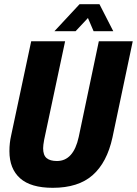

<svg xmlns="http://www.w3.org/2000/svg" viewBox="-20 -887 654 917"><path d="M25 -165Q25 -204 33 -239L129 -690H291L191 -220Q186 -193 186 -179Q186 -146 202.5 -132Q219 -118 252 -118Q331 -118 356 -233L452 -690H614L517 -230Q491 -111 422.5 -50.5Q354 10 232 10Q127 10 76 -35.5Q25 -81 25 -165ZM360 -867H455L521 -738H427L400 -801L341 -738H240Z"/></svg>

Font: Decalotype ExtraBold Italic
Style: Regular
Weight: 800
Italic angle: -12°
Designer: Alfredo Marco Pradil
Foundry: Alfredo Marco Pradil
Version: Version 1.0